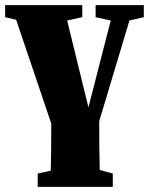

<svg xmlns="http://www.w3.org/2000/svg" viewBox="-30 -507 586 749"><path d="M343 -440V-487H531V-440L475 -427L357 -34Q357 24 357.5 68.5Q358 113 359 156L410 170V222H117V170L168 159Q169 118 169.5 74Q170 30 170 -25L33 -430L-10 -440V-487H291V-440L232 -427L315 -88L358 -256L402 -427Z"/></svg>

Font: Source Serif 4 Black
Style: Regular
Weight: 900
Designer: Frank Grießhammer
Foundry: Adobe
Version: Version 4.005;hotconv 1.1.0;makeotfexe 2.6.0